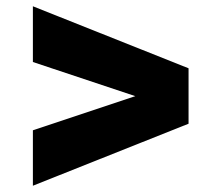

<svg xmlns="http://www.w3.org/2000/svg" viewBox="-20 -658 707 613"><path d="M85 -460 412 -351 85 -242V-65L582 -263V-440L85 -638Z"/></svg>

Font: Geom Black
Style: Bold
Weight: 900
Version: Version 1.102